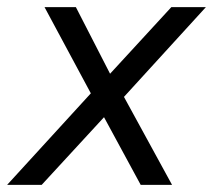

<svg xmlns="http://www.w3.org/2000/svg" viewBox="-51 -519 598 539"><path d="M-31 0 204 -257 74 -499H162L258 -312L430 -499H527L297 -247L432 0H344L241 -190L66 0Z"/></svg>

Font: REM Light
Style: Italic
Weight: 300
Italic angle: -11°
Designer: Octavio Pardo
Foundry: Ashler Design
Version: Version 1.005;gftools[0.9.28]